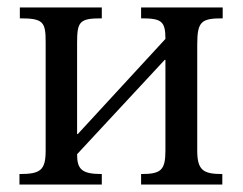

<svg xmlns="http://www.w3.org/2000/svg" viewBox="-20 -493 649 513"><path d="M252 0V-28C198 -28 186 -41 186 -81L420 -333H422V-91C422 -38 410 -28 357 -28V0H574V-28C523 -28 507 -38 507 -91V-374C507 -436 518 -444 575 -444V-473H357V-444C411 -444 422 -437 422 -389L188 -135H186V-379C186 -436 193 -444 252 -444V-473H33V-444C95 -444 102 -435 102 -381V-91C102 -38 88 -28 32 -28V0Z"/></svg>

Font: STIX Two Text
Style: Regular
Weight: 400
Designer: Ross Mills, John Hudson & Paul Hanslow, Tiro Typeworks Ltd; with prior portions MicroPress Inc., and Coen Hoffman.
Foundry: Tiro Typeworks Ltd
Version: Version 2.13 b171